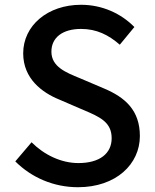

<svg xmlns="http://www.w3.org/2000/svg" viewBox="-20 -770 648 803"><path d="M306 13C466 13 565 -84 565 -201C565 -309 503 -363 415 -400L314 -443C255 -467 195 -491 195 -554C195 -614 243 -649 319 -649C384 -649 434 -624 481 -583L542 -657C486 -714 407 -750 319 -750C179 -750 77 -663 77 -547C77 -441 156 -383 227 -354L329 -310C398 -281 447 -259 447 -192C447 -128 397 -88 308 -88C236 -88 165 -122 112 -175L44 -95C112 -27 205 13 306 13Z"/></svg>

Font: Spoqa Han Sans Neo Medium
Style: Regular
Weight: 500
Designer: [Spoqa Han Sans Neo] Dong-huui Kim ___ Younghwa Kang ___ Yujin Lee ___ [Noto Sans] Ryoko NISHIZUKA ____ (kana & ideograp
Foundry: Spoqa (http://www.spoqa-han-sans.com)
Version: Version 1.100;hotconv 1.0.109;makeotfexe 2.5.65596